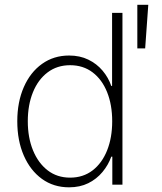

<svg xmlns="http://www.w3.org/2000/svg" viewBox="-20 -782 688 813"><path d="M272.5 11.2Q207 11.2 157.7 -24.4Q108.4 -60.1 80.8 -123.3Q53.2 -186.5 53.2 -268.6Q53.2 -350.1 80.8 -413.1Q108.4 -476.1 158 -511.5Q207.5 -546.9 272.5 -546.9Q318.4 -546.9 354 -529.5Q389.6 -512.2 414.3 -482.9Q439 -453.6 451.2 -418H454.6V-727.5H498.5V0H455.6V-118.7H451.2Q438.5 -83 413.8 -53.5Q389.2 -23.9 353.8 -6.3Q318.4 11.2 272.5 11.2ZM276.9 -29.8Q332 -29.8 372.1 -60.5Q412.1 -91.3 433.6 -145.3Q455.1 -199.2 455.1 -268.6Q455.1 -337.9 433.6 -391.6Q412.1 -445.3 372.1 -475.6Q332 -505.9 276.9 -505.9Q221.7 -505.9 181.4 -475.3Q141.1 -444.8 119.4 -391.1Q97.7 -337.4 97.7 -268.6Q97.7 -199.7 119.6 -145.8Q141.6 -91.8 181.6 -60.8Q221.7 -29.8 276.9 -29.8ZM561.5 -577.1V-761.7H607.9L594.7 -577.1Z"/></svg>

Font: Inter 18pt ExtraLight
Style: Regular
Weight: 250
Designer: Rasmus Andersson
Foundry: rsms
Version: Version 4.001;git-66647c0bb